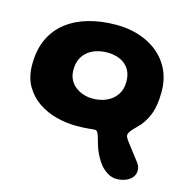

<svg xmlns="http://www.w3.org/2000/svg" viewBox="-103 -589 888 899"><g transform="rotate(15 341.0 -139.5)"><path d="M540 209.5Q515.5 209.5 495.5 197Q475.5 184.5 461.5 168.5Q450 154.5 439.8 136.8Q429.5 119 422 99.8Q414.5 80.5 410.5 64Q405 43 399.2 28Q393.5 13 383 13Q373.5 13 352.5 15.5Q331.5 18 290 18Q244.5 18 196.8 5.8Q149 -6.5 109 -33.2Q69 -60 44.2 -102.8Q19.5 -145.5 19.5 -206.5Q19.5 -278.5 44.5 -331.5Q69.5 -384.5 114.8 -419Q160 -453.5 220.5 -470.5Q281 -487.5 352 -487.5Q434.5 -487.5 499.2 -457.2Q564 -427 601 -371.2Q638 -315.5 638 -238.5Q638 -171 620.2 -126.8Q602.5 -82.5 571 -52.5Q552.5 -34.5 543.5 -22.5Q534.5 -10.5 534.5 -1Q534.5 5 541 15.2Q547.5 25.5 558 38.5Q570.5 55 583.8 72.2Q597 89.5 610.5 107Q618 116.5 621.8 126Q625.5 135.5 625.5 144.5Q625.5 166.5 612.5 181Q599.5 195.5 579.8 202.5Q560 209.5 540 209.5ZM333 -125Q371 -125 401 -138.8Q431 -152.5 448.8 -178.5Q466.5 -204.5 466.5 -241.5Q466.5 -272.5 455.8 -293.8Q445 -315 427.5 -327.8Q410 -340.5 388.8 -346Q367.5 -351.5 346 -351.5Q323 -351.5 299.5 -345.5Q276 -339.5 256.2 -325.5Q236.5 -311.5 224.5 -288.5Q212.5 -265.5 212.5 -232.5Q212.5 -204.5 223 -184.5Q233.5 -164.5 251.2 -151.2Q269 -138 290.2 -131.5Q311.5 -125 333 -125Z"/></g></svg>

Font: Gluten SemiBold
Style: Regular
Weight: 600
Designer: Tyler Finck
Foundry: Etcetera Type Company
Version: Version 1.300